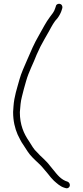

<svg xmlns="http://www.w3.org/2000/svg" viewBox="-20 -758 443 1025"><path d="M278 -724 275 -715C269.4 -695.4 257.4 -681.8 246.5 -667.5C225.2 -639.7 206.2 -601.6 187 -568C162.6 -526.7 143.7 -482.1 124 -436C111.9 -407.8 92.7 -366.5 84 -334C71 -285.8 55.6 -243.8 52 -190L50 -160C50 -112 59.6 -73.5 74 -40L88 -12C92.7 -2.7 98.3 6.7 105 16C120.3 39.7 133.6 62.6 152 81L168 97C174 103 180 108.7 186 114C204.9 130.6 218.7 151 236 170C247.2 184.9 255.8 194.8 268 207C283.6 220.6 300.8 237.3 323 244C329.4 245.8 336.5 249.3 343.5 245.5C358.7 237.3 353.9 217.5 341 212C305.1 201.7 285.1 173.8 264 148L246 126C240 118 234 111 228 105L210 87C204.7 82.3 199.3 77.3 194 72L178 55C160.4 39.9 148.6 17.2 135 -4C107.1 -44.3 86 -91.4 86 -159C88.3 -189.3 90.1 -216.3 97 -242C103.9 -268 110.1 -296.2 119 -324C133.6 -376.3 158.1 -419.3 176 -467C189.5 -498.2 201.8 -521.6 218 -550L242 -592C256.4 -618.3 268.6 -642.6 287 -661C295.1 -671.8 306.2 -690.8 310 -706L313 -716C313.7 -720.7 312.8 -725.2 310.5 -729.5C303.6 -742.3 280 -739.9 278 -724Z"/></svg>

Font: HoneyBee
Style: Lit
Weight: 300
Foundry: Cannot Into Space Fonts
Version: Version 0.89